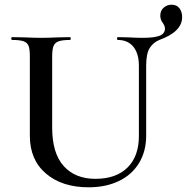

<svg xmlns="http://www.w3.org/2000/svg" viewBox="-20 -783 795 817"><path d="M602 -206Q602 -139 571.5 -89Q541 -39 485.5 -12.5Q430 14 357 14Q244 14 175.5 -44.5Q107 -103 107 -205V-544Q107 -574 101.5 -588Q96 -602 80 -607.5Q64 -613 31 -613Q28 -613 28 -619Q28 -625 31 -625L83 -624Q127 -622 154 -622Q184 -622 228 -624L278 -625Q281 -625 281 -619Q281 -613 278 -613Q245 -613 229 -607Q213 -601 207.5 -586.5Q202 -572 202 -542V-240Q202 -131 251 -76.5Q300 -22 386 -22Q474 -22 522.5 -70Q571 -118 571 -204V-503Q571 -555 547.5 -584Q524 -613 481 -613Q478 -613 478 -619Q478 -625 481 -625L526 -624Q562 -622 586 -622Q637 -622 659.5 -631Q682 -640 682 -662Q682 -672 673 -685Q662 -700 662 -716Q662 -738 676.5 -750.5Q691 -763 710 -763Q732 -763 743.5 -748Q755 -733 755 -710Q755 -648 658 -613Q633 -603 617.5 -579.5Q602 -556 602 -503Z"/></svg>

Font: Cormorant Garamond SemiBold
Style: Regular
Weight: 600
Designer: Christian Thalmann (Catharsis Fonts)
Version: Version 3.000